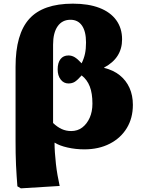

<svg xmlns="http://www.w3.org/2000/svg" viewBox="-20 -802 773 1049"><path d="M94 227 75 216Q73 190 71 160.5Q69 131 67.5 99.5Q66 68 65.5 34.5Q65 1 65 -32V-437Q65 -616 140 -699Q215 -782 378 -782Q463 -782 523 -759Q583 -736 615 -692Q647 -648 647 -587Q647 -536 622.5 -497.5Q598 -459 549 -433V-431Q599 -419 634 -391Q669 -363 687.5 -322Q706 -281 706 -229Q706 -157 673 -102.5Q640 -48 580 -17Q520 14 441 14Q393 14 349 4Q305 -6 280 -22H278Q278 3 280 32.5Q282 62 285.5 93.5Q289 125 294.5 156Q300 187 306 214ZM369 -86Q404 -86 429.5 -105.5Q455 -125 470 -158.5Q485 -192 485 -236Q485 -292 470.5 -329.5Q456 -367 426 -390Q403 -364 388.5 -355Q374 -346 354 -346Q328 -346 311.5 -367.5Q295 -389 295 -423Q295 -459 310.5 -479Q326 -499 354 -499Q372 -499 388 -489.5Q404 -480 426 -456Q439 -483 444.5 -509Q450 -535 450 -570Q450 -630 428 -662Q406 -694 365 -694Q320 -694 295 -658.5Q270 -623 270 -558V-130Q293 -108 317 -97Q341 -86 369 -86Z"/></svg>

Font: Literata 18pt Black
Style: Regular
Weight: 900
Designer: Latin by Veronika Burian and Jose Scaglione. Greek by Irene Vlachou. Cyrillic by Vera Evstafieva.
Foundry: TypeTogether
Version: Version 3.103;gftools[0.9.29]